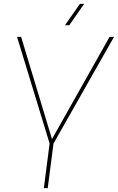

<svg xmlns="http://www.w3.org/2000/svg" viewBox="-20 -970 608 990"><path d="M248 -252.9 544.9 -779.8H567.9L255.9 -230L226.1 0H206.1L235.8 -230L67.9 -779.8H88.9ZM392.1 -950.2H414.1L336.9 -839.8H314.9Z"/></svg>

Font: Cooper Hewitt
Style: Thin Italic
Weight: 702
Designer: Village Type and Design LLC
Foundry: Cooper Hewitt Smithsonian Design Museum
Version: 1.000